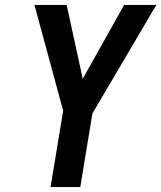

<svg xmlns="http://www.w3.org/2000/svg" viewBox="-20 -755 651 775"><path d="M184 0 235 -308 119 -735H249L314 -437L481 -735H611L353 -297L304 0Z"/></svg>

Font: Iosevka Extended Oblique
Style: Bold
Weight: 700
Width: 7
Italic angle: -9°
Monospace: yes
Designer: Belleve Invis
Foundry: Belleve Invis
Version: Version 32.5.0; ttfautohint (v1.8.4)